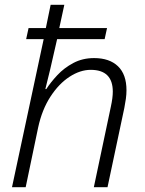

<svg xmlns="http://www.w3.org/2000/svg" viewBox="-20 -780 606 800"><path d="M30 0 162 -617H89L99 -663H171L191 -760H248L227 -663H426L416 -617H218Q201 -540 189 -490.5Q177 -441 169 -409H173Q191 -437 219 -467Q247 -497 285.5 -517.5Q324 -538 372 -538Q436 -538 471.5 -504Q507 -470 507 -404Q507 -387 504.5 -368.5Q502 -350 498 -330L428 0H371L442 -336Q450 -373 450 -398Q450 -489 358 -489Q314 -489 269.5 -460Q225 -431 190 -377Q155 -323 139 -249L87 0Z"/></svg>

Font: Noto Sans Light
Style: Italic
Weight: 300
Italic angle: -12°
Designer: Monotype Design Team
Foundry: Monotype Imaging Inc.
Version: Version 2.013; ttfautohint (v1.8.4.7-5d5b)